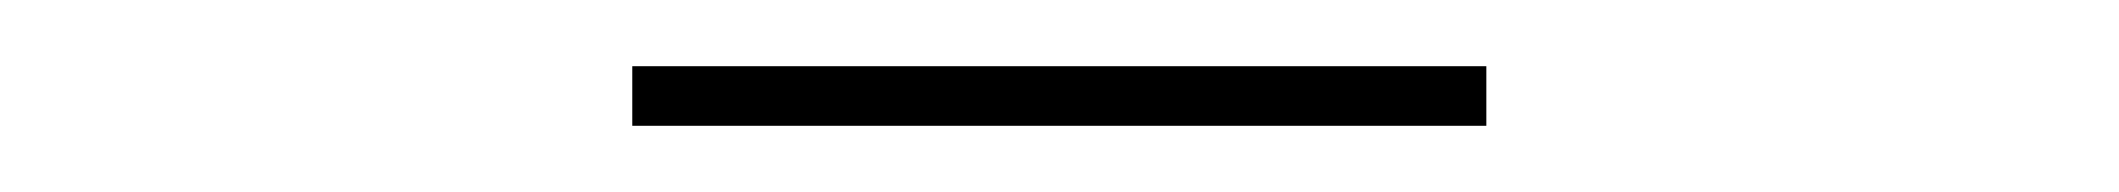

<svg xmlns="http://www.w3.org/2000/svg" viewBox="-20 -696 640 58"><path d="M171 -658H429V-676H171Z"/></svg>

Font: IBM Plex Sans Thai Looped Thin
Style: Regular
Weight: 100
Designer: Mike Abbink, Paul van der Laan, Pieter van Rosmalen, Ben Mitchell, Mark Frömberg
Foundry: Bold Monday
Version: Version 1.1